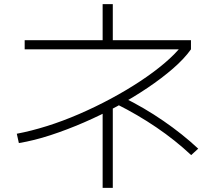

<svg xmlns="http://www.w3.org/2000/svg" viewBox="-20 -823 1040 926"><path d="M61 -178Q130 -191 206.5 -215Q283 -239 361.5 -273Q440 -307 514.5 -347Q589 -387 655 -430.5Q721 -474 773 -518Q825 -562 857 -603L870 -585H99V-629H475V-803H524V-629H901V-585Q869 -540 815 -493Q761 -446 692 -399.5Q623 -353 545 -310.5Q467 -268 385 -232.5Q303 -197 223.5 -171Q144 -145 71 -133ZM475 83V-312H524V83ZM902 -75Q825 -147 734.5 -208.5Q644 -270 542 -321L573 -354Q675 -304 768 -240Q861 -176 936 -106Z"/></svg>

Font: M PLUS 1 Code Light
Style: Regular
Weight: 300
Designer: Coji Morishita
Foundry: UNDERFOREST DESIGN
Version: Version 1.002